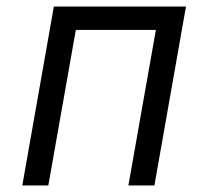

<svg xmlns="http://www.w3.org/2000/svg" viewBox="-20 -570 640 590"><path d="M145.5 -550H551.5L454.5 0H374.5L459 -478H213L128.5 0H48.5Z"/></svg>

Font: JuliaMono Italic
Style: Regular
Weight: 400
Italic angle: -9°
Monospace: yes
Designer: cormullion
Foundry: corm
Version: Version 0.049; ttfautohint (v1.8.4)